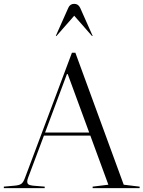

<svg xmlns="http://www.w3.org/2000/svg" viewBox="-55 -981 748 1001"><path d="M117 -13 178 -8V0H-35V-8L21 -13Q46 -15 56.5 -23Q67 -31 75 -53L320 -706H338L590 -18L673 -8V0H428V-8L510 -18L416 -274H174L91 -53Q87 -42 87 -35Q87 -24 93.5 -19.5Q100 -15 117 -13ZM298 -595H294L180 -290H410ZM363 -940 428 -794 425 -793 332 -899 239 -793 236 -794 301 -940Q310 -961 332 -961Q353 -961 363 -940Z"/></svg>

Font: Libre Caslon Display
Style: Regular
Weight: 400
Designer: Pablo Impallari, Rodrigo Fuenzalida
Foundry: Pablo Impallari, Rodrigo Fuenzalida
Version: Version 1.002